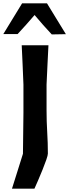

<svg xmlns="http://www.w3.org/2000/svg" viewBox="-51 -987 419 1163"><path d="M21.5 156Q37.5 105.5 53.8 53.5Q70 1.5 88 -55.5L91 -303V-474.5Q88 -544 85.8 -599Q83.5 -654 80.5 -713H242.5Q239 -654 236.8 -599Q234.5 -544 231 -474.5V-318.5Q231 -252 235 -186.2Q239 -120.5 239 -57Q239 -46.5 229.5 -19.2Q220 8 206.5 41.5Q193 75 179.5 106.2Q166 137.5 157.5 156ZM262.5 -778.5Q209.5 -835 158.5 -896Q133.5 -866.5 107.5 -837.5Q81.5 -808.5 55.5 -780.5H-31Q-2.5 -827.5 26 -873.8Q54.5 -920 83 -967H233.5Q262 -920.5 290.5 -873.8Q319 -827 348 -780Z"/></svg>

Font: Commissioner Loud SemiBold
Style: Regular
Weight: 600
Designer: Kostas Bartsokas
Foundry: Kostas Bartsokas
Version: Version 1.000; ttfautohint (v1.8.3)